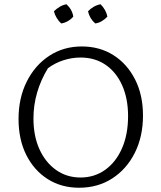

<svg xmlns="http://www.w3.org/2000/svg" viewBox="-20 -873 757 901"><path d="M351 8Q268 8 204 -32.5Q140 -73 103.5 -145.5Q67 -218 67 -315Q67 -413 105.5 -490Q144 -567 211 -611Q278 -655 364 -655Q448 -655 512.5 -614Q577 -573 614 -500Q651 -427 651 -331Q651 -232 612.5 -155.5Q574 -79 506.5 -35.5Q439 8 351 8ZM358 -40Q423 -40 473.5 -76Q524 -112 552.5 -177Q581 -242 581 -328Q581 -410 553.5 -472Q526 -534 476 -568.5Q426 -603 358 -603Q318 -603 278.5 -590.5Q239 -578 205 -553Q137 -441 137 -317Q137 -235 165 -173Q193 -111 243 -75.5Q293 -40 358 -40ZM292 -853Q319 -828 324 -795Q314 -783 298.5 -774Q283 -765 267 -763Q255 -774 246 -789Q237 -804 233 -820Q245 -832 260 -841Q275 -850 292 -853ZM452 -853Q464 -841 472.5 -826Q481 -811 484 -795Q473 -783 458 -774Q443 -765 427 -763Q401 -785 393 -820Q404 -832 419.5 -841Q435 -850 452 -853Z"/></svg>

Font: Piazzolla Light
Style: Regular
Weight: 300
Designer: Juan Pablo del Peral
Foundry: Huerta Tipografica
Version: Version 1.330